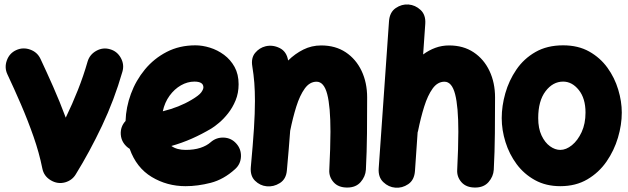

<svg xmlns="http://www.w3.org/2000/svg" viewBox="-20 -781 2890 884"><path d="M54.7 -550.3Q85.9 -564.5 118.9 -552.7Q151.9 -541 166.5 -509.8Q194.3 -450.7 224.9 -381.6Q255.4 -312.5 282.7 -239.3Q313 -301.8 338.6 -366.5Q364.3 -431.2 383.3 -497.6Q393.1 -530.3 423.6 -547.1Q454.1 -564 486.8 -554.2Q519.5 -544.9 536.4 -514.2Q553.2 -483.4 543.5 -450.7Q506.3 -321.3 449.5 -201.4Q392.6 -81.5 328.6 22Q312 49.3 279.8 58.6Q245.1 67.9 213.4 48.8Q181.6 29.8 174.8 -5.9Q160.6 -77.1 134.3 -152.3Q107.9 -227.5 76.4 -300.5Q44.9 -373.5 14.2 -438.5Q-0.5 -469.7 11.5 -502.9Q23.4 -536.1 54.7 -550.3Z M1062 -2Q1009.8 45.4 950 60.8Q890.1 76.2 834.5 76.2Q749 76.2 678.5 33.7Q607.9 -8.8 577.1 -95.7Q560.1 -106 548.8 -123Q537.6 -140.1 536.1 -161.6Q533.7 -197.8 558.1 -224.1Q560.1 -287.1 582.8 -348.9Q605.5 -410.6 647.2 -461.2Q689 -511.7 747.6 -542Q806.2 -572.3 879.9 -572.3Q912.1 -572.3 946.8 -561.5Q981.4 -550.8 1011.5 -528.6Q1041.5 -506.3 1060.1 -472.7Q1078.6 -439 1078.6 -393.1Q1078.6 -352.5 1064.7 -318.8Q1050.8 -285.2 1030 -259Q1009.3 -232.9 988.5 -215.6Q967.8 -198.2 954.1 -189.9Q909.2 -163.1 863.3 -142.8Q817.4 -122.6 769 -108.9Q794.4 -90.8 834.5 -90.8Q873.5 -90.8 902.6 -100.3Q931.6 -109.9 949.7 -126Q975.6 -148.9 1010.3 -147.5Q1044.9 -146 1067.9 -120.1Q1090.8 -94.7 1089.4 -59.8Q1087.9 -24.9 1062 -2ZM875 -405.3Q843.3 -405.3 813.2 -388.2Q783.2 -371.1 760.7 -340.3Q738.3 -309.6 729.5 -268.6Q804.7 -287.1 861.8 -321.3Q896.5 -341.8 906.5 -355.7Q916.5 -369.6 916.5 -378.9Q916.5 -405.3 875 -405.3Z M1134.8 -11.7Q1144.5 -116.2 1149.2 -188.7Q1153.8 -261.2 1153.8 -315.9Q1153.8 -361.8 1150.9 -399.7Q1147.9 -437.5 1141.6 -476.1Q1135.3 -514.2 1154.8 -537.6Q1174.3 -561 1202.6 -567.9Q1235.4 -575.7 1267.6 -559.8Q1299.8 -543.9 1306.6 -502.4Q1338.4 -533.7 1376.5 -552.7Q1414.6 -571.8 1459 -571.8Q1524.4 -571.8 1571.8 -540.3Q1619.1 -508.8 1644.8 -454.6Q1670.4 -400.4 1670.4 -332.5Q1670.4 -252.9 1669.7 -167.5Q1668.9 -82 1664.6 0.5Q1662.6 31.7 1640.6 57.1Q1618.7 82.5 1578.6 82.5Q1537.6 82.5 1515.9 57.9Q1494.1 33.2 1496.1 1Q1498.5 -49.3 1500 -93.3Q1501.5 -137.2 1501.5 -174.8Q1501.5 -290 1486.6 -347.4Q1471.7 -404.8 1437.5 -404.8Q1405.8 -404.8 1383.1 -373.3Q1360.4 -341.8 1344.2 -290.3Q1328.1 -238.8 1315.9 -178.2V-177.2Q1313 -138.2 1309.3 -93.3Q1305.7 -48.3 1300.8 3.9Q1297.4 43.9 1268.3 62Q1239.3 80.1 1207.5 76.7Q1177.2 73.7 1154.3 51.3Q1131.3 28.8 1134.8 -11.7Z M1799.8 83Q1769 80.6 1744.9 57.6Q1720.7 34.7 1723.6 -5.9L1771 -682.6Q1773.9 -724.6 1801.8 -743.7Q1829.6 -762.7 1860.8 -760.3Q1892.1 -757.8 1916.5 -735.1Q1940.9 -712.4 1938 -670.9L1928.2 -530.3Q1954.6 -549.8 1984.4 -560.8Q2014.2 -571.8 2047.9 -571.8Q2113.3 -571.8 2160.6 -540.3Q2208 -508.8 2233.6 -454.6Q2259.3 -400.4 2259.3 -332.5Q2259.3 -252.9 2258.5 -167.5Q2257.8 -82 2253.4 0.5Q2251.5 31.7 2229.5 57.1Q2207.5 82.5 2167.5 82.5Q2126.5 82.5 2104.7 57.9Q2083 33.2 2085 1Q2087.4 -49.3 2088.9 -93.3Q2090.3 -137.2 2090.3 -174.8Q2090.3 -290 2075.4 -347.4Q2060.5 -404.8 2026.4 -404.8Q1994.6 -404.8 1971.9 -373.3Q1949.2 -341.8 1933.1 -290.3Q1917 -238.8 1904.8 -178.2Q1904.3 -174.8 1902.8 -171.4L1890.6 5.9Q1887.7 47.9 1859.6 66.9Q1831.5 85.9 1799.8 83Z M2572.8 -572.3Q2642.1 -572.3 2692.9 -543.7Q2743.7 -515.1 2776.9 -469Q2810.1 -422.9 2826.4 -368.4Q2842.8 -314 2842.8 -262.7Q2842.8 -206.5 2825.2 -147.2Q2807.6 -87.9 2772.5 -37.1Q2737.3 13.7 2684.1 44.9Q2630.9 76.2 2559.6 76.2Q2493.7 76.2 2443.1 48.3Q2392.6 20.5 2358.6 -25.4Q2324.7 -71.3 2307.4 -126.7Q2290 -182.1 2290 -237.3Q2290 -293 2306.6 -351.6Q2323.2 -410.2 2357.4 -460.4Q2391.6 -510.7 2445.3 -541.5Q2499 -572.3 2572.8 -572.3ZM2572.8 -405.3Q2525.4 -405.3 2491.7 -360.8Q2458 -316.4 2458 -237.3Q2458 -189.9 2473.4 -157.2Q2488.8 -124.5 2512.2 -107.7Q2535.6 -90.8 2559.6 -90.8Q2586.4 -90.8 2613.3 -112.5Q2640.1 -134.3 2658 -172.9Q2675.8 -211.4 2675.8 -262.7Q2675.8 -328.1 2644.8 -366.7Q2613.8 -405.3 2572.8 -405.3Z"/></svg>

Font: Mikhak-DS1-FD Black
Style: Regular
Weight: 900
Designer: Amin Abedi
Version: Version 3.2